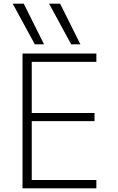

<svg xmlns="http://www.w3.org/2000/svg" viewBox="-20 -1020 640 1040"><path d="M102 0V-730H502V-685H152V-408H492V-364H152V-45H502V0ZM168.5 -780 48.9 -1000H108.7L218.5 -780ZM365.5 -780 245.9 -1000H305.7L415.5 -780Z"/></svg>

Font: M PLUS Code Latin 60 Light
Style: Regular
Weight: 300
Width: 7
Monospace: yes
Designer: Coji Morishita
Foundry: UNDERFOREST DESIGN
Version: Version 1.005; ttfautohint (v1.8.3)